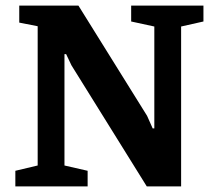

<svg xmlns="http://www.w3.org/2000/svg" viewBox="-20 -668 769 688"><path d="M35 0V-56L115 -75V-574L49 -587V-648H261L507 -253L527 -208H533V-573L450 -591V-648H709V-591L629 -573V0H506L236 -434L217 -474H211V-75L294 -56V0Z"/></svg>

Font: Faustina
Style: Bold
Weight: 700
Designer: Alfonso Garcia
Foundry: http://www.omnibus-type.com
Version: Version 1.200